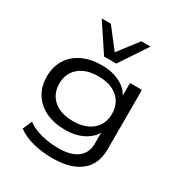

<svg xmlns="http://www.w3.org/2000/svg" viewBox="-215 -914 1180 1254"><g transform="rotate(30 375.0 -287.0)"><path d="M362 189Q285 189 215.5 171.5Q146 154 99 118L129 49Q163 73 200 86.5Q237 100 278 106.5Q319 113 363 113Q457 113 506.5 75.5Q556 38 556 -32V-130H563Q541 -77 482 -45Q423 -13 342 -13Q258 -13 196 -42.5Q134 -72 99.5 -127Q65 -182 65 -256Q65 -330 99.5 -385Q134 -440 196 -469.5Q258 -499 341 -499Q423 -499 482.5 -467Q542 -435 564 -380H557V-490H647V-42Q647 33 614.5 84Q582 135 518.5 162Q455 189 362 189ZM358 -88Q450 -88 503 -133.5Q556 -179 556 -256Q556 -334 503 -379.5Q450 -425 358 -425Q265 -425 212 -379.5Q159 -334 159 -256Q159 -179 212 -133.5Q265 -88 358 -88ZM324 -555 186 -763H255L370 -614L485 -763H554L416 -555Z"/></g></svg>

Font: Nunito Sans 10pt Expanded
Style: Regular
Weight: 400
Width: 7
Designer: Vernon Adams
Foundry: Vernon Adams
Version: Version 3.101;gftools[0.9.27]